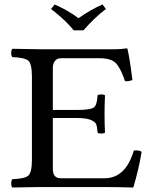

<svg xmlns="http://www.w3.org/2000/svg" viewBox="-20 -832 680 854"><path d="M323 -343Q384 -343 398 -354.5Q412 -366 414 -408Q418 -412 430 -412Q442 -412 447 -408Q445 -366 445 -326Q445 -274 447 -242Q442 -238 430 -238Q418 -238 414 -242Q412 -268 408 -279Q404 -290 384 -298.5Q364 -307 323 -307H215V-80Q215 -39 251 -39H444Q539 -39 575 -162Q594 -166 610 -157Q598 -82 573 2Q493 0 445 0H155Q84 1 35 2Q30 -2 30 -16Q30 -30 35 -35Q90 -37 106 -51Q122 -65 122 -122V-491Q122 -548 106 -562Q90 -576 35 -578Q30 -582 30 -596Q30 -610 35 -615L154 -613H494Q520 -613 543 -617Q547 -617 547 -614Q556 -579 569 -476Q550 -469 536 -471Q517 -528 496 -550.5Q475 -573 423 -573H251Q234 -573 224.5 -561Q215 -549 215 -531V-343ZM308 -697Q272 -742 207 -792L223 -812Q283 -786 329 -751Q386 -791 436 -812L451 -792Q401 -754 351 -697Z"/></svg>

Font: Libertinus Mono
Style: Regular
Weight: 400
Designer: Philipp H. Poll
Foundry: Khaled Hosny
Version: Version 6.7